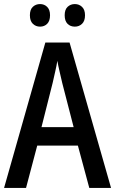

<svg xmlns="http://www.w3.org/2000/svg" viewBox="-20 -924 566 944"><path d="M419 0 363 -208H163L108 0H0L203 -715H322L526 0ZM286 -516Q280 -542 273 -572Q266 -602 262 -625Q258 -600 251 -570Q244 -540 239 -517L184 -299H342ZM127 -849Q127 -877 141.5 -890.5Q156 -904 177 -904Q198 -904 212 -890Q226 -876 226 -849Q226 -821 212 -807Q198 -793 177 -793Q156 -793 141.5 -807Q127 -821 127 -849ZM298 -849Q298 -877 312.5 -890.5Q327 -904 348 -904Q369 -904 383.5 -890Q398 -876 398 -849Q398 -821 383.5 -807Q369 -793 348 -793Q326 -793 312 -807Q298 -821 298 -849Z"/></svg>

Font: Noto Sans Gurmukhi Condensed Medium
Style: Regular
Weight: 500
Width: 3
Designer: Jelle Bosma - Monotype Design Team
Foundry: Monotype Imaging Inc.
Version: Version 2.004; ttfautohint (v1.8.4.7-5d5b)